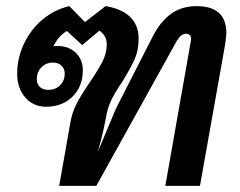

<svg xmlns="http://www.w3.org/2000/svg" viewBox="-20 -606 783 626"><path d="M718 -498Q718 -489 714 -461L632 0H519L601 -465Q603 -475 603 -479Q603 -496 586 -496Q570 -496 556 -472L294 0H173L209 -204Q215 -240 230.5 -269.5Q246 -299 275 -341Q302 -381 315 -407Q328 -433 328 -462Q328 -490 304 -506L248 -459L198 -505Q170 -488 154 -455Q158 -456 167 -456Q204 -456 227 -434Q250 -412 250 -377Q250 -324 216.5 -291Q183 -258 130 -258Q89 -258 62.5 -288Q36 -318 36 -366Q36 -416 58 -463Q80 -510 119 -542.5Q158 -575 206 -586L257 -534L324 -586Q376 -578 404 -551Q432 -524 432 -480Q432 -442 419 -413Q406 -384 379 -340Q357 -308 344 -282Q331 -256 326 -226Q321 -198 315 -172.5Q309 -147 299 -111L358 -252L479 -489Q504 -537 538.5 -561.5Q573 -586 621 -586Q718 -586 718 -498ZM153 -402Q130 -402 115 -386.5Q100 -371 100 -348Q100 -332 110 -322.5Q120 -313 137 -313Q161 -313 176 -328Q191 -343 191 -366Q191 -382 180.5 -392Q170 -402 153 -402Z"/></svg>

Font: Sarabun SemiBold
Style: Italic
Weight: 600
Italic angle: -10°
Designer: Suppakit Chalermlarp | Katatrad Co.,Ltd.
Foundry: Cadson Demak Co.,Ltd.
Version: Version 1.000; ttfautohint (v1.6)